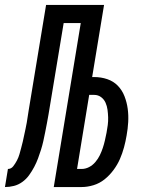

<svg xmlns="http://www.w3.org/2000/svg" viewBox="-64 -755 584 775"><path d="M-44 0 -32 -73Q-19 -73 -10.5 -84Q-2 -95 4.5 -107.5Q11 -120 14.5 -132.5Q18 -145 21.5 -158Q25 -171 28 -183.5Q31 -196 33.5 -209Q36 -222 39 -234.5Q42 -247 44 -260Q46 -273 48 -285.5Q50 -298 52 -311L122 -735H356L308 -444H316Q344 -444 369 -435.5Q394 -427 411.5 -409Q429 -391 438.5 -366.5Q448 -342 451.5 -316Q455 -290 453.5 -262.5Q452 -235 447 -208Q443 -184 436.5 -160Q430 -136 420 -113Q410 -90 394 -68.5Q378 -47 358 -31Q338 -15 313.5 -7.5Q289 0 265 0H153L262 -662H193L132 -294Q129 -276 125.5 -258Q122 -240 118.5 -222Q115 -204 111 -186Q107 -168 101.5 -150.5Q96 -133 89.5 -115.5Q83 -98 74 -81Q65 -64 53.5 -48Q42 -32 26 -20.5Q10 -9 -8 -4.5Q-26 0 -44 0ZM265 -73Q281 -73 295.5 -80.5Q310 -88 321 -101Q332 -114 339 -128.5Q346 -143 351 -158Q356 -173 359.5 -188.5Q363 -204 366 -219Q369 -235 371 -250.5Q373 -266 372.5 -281.5Q372 -297 370 -312Q368 -327 362 -340.5Q356 -354 344 -363Q332 -372 316 -372H296L247 -73Z"/></svg>

Font: Iosevka Term Curly Md Obl
Style: Regular
Weight: 500
Italic angle: -9°
Designer: Belleve Invis
Foundry: Belleve Invis
Version: Version 32.3.0